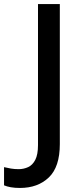

<svg xmlns="http://www.w3.org/2000/svg" viewBox="-97 -827 407 950"><path d="M2 103Q-24 103 -43.5 99.5Q-63 96 -77 90V0Q-61 4 -43 7Q-25 10 -5 10Q20 10 42 0Q64 -10 77.5 -36Q91 -62 91 -109V-807H199V-114Q199 -1 144.5 51Q90 103 2 103Z"/></svg>

Font: Noto Sans Telugu UI Medium
Style: Regular
Weight: 500
Designer: Jelle Bosma - Monotype Design Team
Foundry: Monotype Imaging Inc.
Version: Version 2.005; ttfautohint (v1.8.4.7-5d5b)